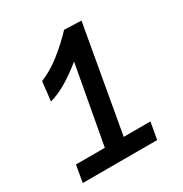

<svg xmlns="http://www.w3.org/2000/svg" viewBox="-169 -857 938 985"><g transform="rotate(-30 300.0 -364.0)"><path d="M56 -100H227L311.5 -562Q257 -518 207.2 -488Q157.5 -458 106.5 -443.5L119.5 -557.5Q178 -580 238.5 -627.8Q299 -675.5 348.5 -728.5L449.5 -725L339 -100H497L479.5 0H38.5Z"/></g></svg>

Font: JuliaMono BoldItalic
Style: Regular
Weight: 700
Italic angle: -9°
Monospace: yes
Designer: cormullion
Foundry: corm
Version: Version 0.049; ttfautohint (v1.8.4)